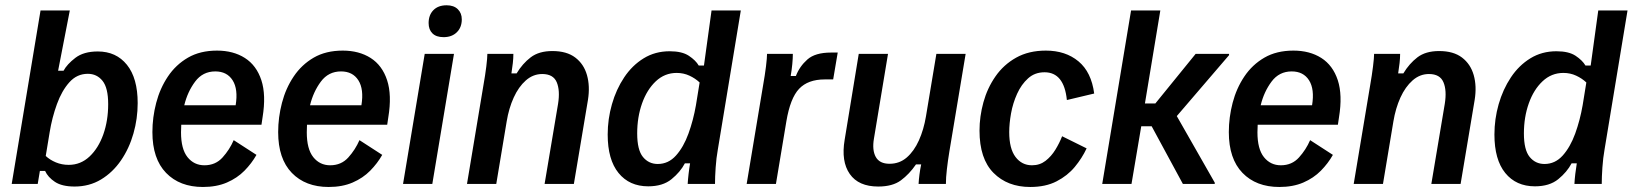

<svg xmlns="http://www.w3.org/2000/svg" viewBox="-20 -707 6276 738"><path d="M266.7 10Q218.3 10 191.2 -7.9Q164.2 -25.8 153.3 -50H133.3L125 0H25L135.8 -666.7H248.3L203.3 -435H224.2Q237.5 -460 269.6 -484.6Q301.7 -509.2 355.8 -509.2Q426.7 -509.2 467.9 -457.9Q509.2 -406.7 509.2 -310.8Q509.2 -250.8 492.9 -193.8Q476.7 -136.7 445 -90.4Q413.3 -44.2 368.3 -17.1Q323.3 10 266.7 10ZM244.2 -73.3Q290 -73.3 324.2 -105.4Q358.3 -137.5 377.1 -190.4Q395.8 -243.3 395.8 -306.7Q395.8 -369.2 374.2 -396.2Q352.5 -423.3 317.5 -423.3Q275.8 -423.3 246.7 -390.8Q217.5 -358.3 198.8 -306.7Q180 -255 170.8 -198.3L155.8 -107.5Q171.7 -92.5 194.6 -82.9Q217.5 -73.3 244.2 -73.3Z M760 11.7Q670.8 11.7 618.3 -42.5Q565.8 -96.7 565.8 -199.2Q565.8 -255.8 580.4 -311.7Q595 -367.5 625.4 -412.9Q655.8 -458.3 702.5 -485.4Q749.2 -512.5 814.2 -512.5Q876.7 -512.5 921.2 -484.2Q965.8 -455.8 984.6 -398.8Q1003.3 -341.7 989.2 -255.8L985 -227.5H676.7Q675.8 -212.5 675.8 -198.3Q675.8 -134.2 700.8 -102.9Q725.8 -71.7 765.8 -71.7Q808.3 -71.7 835.4 -101.7Q862.5 -131.7 878.3 -168.3L965.8 -111.7Q947.5 -79.2 919.6 -50.8Q891.7 -22.5 852.1 -5.4Q812.5 11.7 760 11.7ZM807.5 -432.5Q759.2 -432.5 730 -393.3Q700.8 -354.2 688.3 -302.5H885.8Q895.8 -364.2 874.2 -398.3Q852.5 -432.5 807.5 -432.5Z M1243.3 11.7Q1154.2 11.7 1101.7 -42.5Q1049.2 -96.7 1049.2 -199.2Q1049.2 -255.8 1063.8 -311.7Q1078.3 -367.5 1108.8 -412.9Q1139.2 -458.3 1185.8 -485.4Q1232.5 -512.5 1297.5 -512.5Q1360 -512.5 1404.6 -484.2Q1449.2 -455.8 1467.9 -398.8Q1486.7 -341.7 1472.5 -255.8L1468.3 -227.5H1160Q1159.2 -212.5 1159.2 -198.3Q1159.2 -134.2 1184.2 -102.9Q1209.2 -71.7 1249.2 -71.7Q1291.7 -71.7 1318.8 -101.7Q1345.8 -131.7 1361.7 -168.3L1449.2 -111.7Q1430.8 -79.2 1402.9 -50.8Q1375 -22.5 1335.4 -5.4Q1295.8 11.7 1243.3 11.7ZM1290.8 -432.5Q1242.5 -432.5 1213.3 -393.3Q1184.2 -354.2 1171.7 -302.5H1369.2Q1379.2 -364.2 1357.5 -398.3Q1335.8 -432.5 1290.8 -432.5Z M1529.2 0 1612.5 -500H1725L1641.7 0ZM1685 -564.2Q1656.7 -564.2 1642.1 -578.8Q1627.5 -593.3 1627.5 -618.3Q1627.5 -649.2 1645.8 -667.9Q1664.2 -686.7 1696.7 -686.7Q1724.2 -686.7 1739.6 -671.7Q1755 -656.7 1755 -632.5Q1755 -601.7 1735.8 -582.9Q1716.7 -564.2 1685 -564.2Z M1775 0 1838.3 -380Q1845 -417.5 1849.2 -451.2Q1853.3 -485 1853.3 -500H1953.3Q1953.3 -483.3 1951.2 -464.6Q1949.2 -445.8 1945.8 -425H1965.8Q1988.3 -462.5 2020 -486.7Q2051.7 -510.8 2103.3 -510.8Q2158.3 -510.8 2191.2 -485.8Q2224.2 -460.8 2236.2 -418.3Q2248.3 -375.8 2240 -323.3L2185.8 0H2073.3L2125 -307.5Q2133.3 -359.2 2120 -390.8Q2106.7 -422.5 2064.2 -422.5Q2029.2 -422.5 2001.2 -397.9Q1973.3 -373.3 1954.6 -332.1Q1935.8 -290.8 1927.5 -240L1887.5 0Z M2471.7 9.2Q2399.2 9.2 2357.5 -42.1Q2315.8 -93.3 2315.8 -190Q2315.8 -249.2 2332.1 -306.2Q2348.3 -363.3 2379.2 -409.6Q2410 -455.8 2454.2 -482.9Q2498.3 -510 2554.2 -510Q2601.7 -510 2627.9 -492.5Q2654.2 -475 2665.8 -455H2685.8L2715 -666.7H2827.5L2739.2 -132.5Q2733.3 -100 2730.8 -63.3Q2728.3 -26.7 2728.3 0H2623.3Q2624.2 -16.7 2626.7 -38.3Q2629.2 -60 2632.5 -79.2H2612.5Q2595 -45.8 2561.2 -18.3Q2527.5 9.2 2471.7 9.2ZM2508.3 -76.7Q2549.2 -76.7 2578.3 -109.2Q2607.5 -141.7 2626.2 -193.3Q2645 -245 2655 -302.5L2669.2 -390Q2652.5 -405.8 2630 -416.2Q2607.5 -426.7 2580.8 -426.7Q2535 -426.7 2500.8 -394.6Q2466.7 -362.5 2447.9 -309.6Q2429.2 -256.7 2429.2 -194.2Q2429.2 -130.8 2451.2 -103.8Q2473.3 -76.7 2508.3 -76.7Z M2850 0 2913.3 -380Q2920 -417.5 2924.2 -451.2Q2928.3 -485 2928.3 -500H3027.5Q3027.5 -483.3 3025.4 -460.8Q3023.3 -438.3 3019.2 -415H3039.2Q3053.3 -451.7 3083.3 -478.3Q3113.3 -505 3174.2 -505H3200L3182.5 -401.7H3150Q3085.8 -401.7 3051.7 -365.8Q3017.5 -330 3002.5 -240L2962.5 0Z M3355.8 10Q3280 10 3246.3 -38.3Q3212.5 -86.7 3226.7 -170L3280.8 -500H3393.3L3339.2 -174.2Q3331.7 -130 3346.2 -103.8Q3360.8 -77.5 3399.2 -77.5Q3437.5 -77.5 3465.4 -101.7Q3493.3 -125.8 3512.1 -167.5Q3530.8 -209.2 3539.2 -260L3579.2 -500H3691.7L3629.2 -125Q3623.3 -89.2 3619.6 -56.7Q3615.8 -24.2 3615.8 0H3510.8Q3511.7 -16.7 3514.2 -36.2Q3516.7 -55.8 3520.8 -75H3500.8Q3475 -37.5 3442.9 -13.8Q3410.8 10 3355.8 10Z M3940 11.7Q3852.5 11.7 3798.8 -42.5Q3745 -96.7 3745 -205Q3745 -259.2 3760 -313.8Q3775 -368.3 3806.3 -413.3Q3837.5 -458.3 3885.8 -485.4Q3934.2 -512.5 4000 -512.5Q4075.8 -512.5 4125.4 -471.2Q4175 -430 4185.8 -347.5L4080.8 -322.5Q4070 -429.2 3995 -429.2Q3957.5 -429.2 3931.7 -405.8Q3905.8 -382.5 3889.6 -346.7Q3873.3 -310.8 3866.2 -271.2Q3859.2 -231.7 3859.2 -199.2Q3859.2 -135.8 3883.3 -103.8Q3907.5 -71.7 3946.7 -71.7Q3976.7 -71.7 3998.8 -88.8Q4020.8 -105.8 4036.7 -131.7Q4052.5 -157.5 4062.5 -183.3L4156.7 -136.7Q4139.2 -99.2 4111.2 -65.4Q4083.3 -31.7 4041.2 -10Q3999.2 11.7 3940 11.7Z M4216.7 0 4327.5 -666.7H4440L4380.8 -309.2H4420.8L4575.8 -500H4704.2V-495L4503.3 -260.8L4649.2 -5V0H4526.7L4406.7 -221.7H4366.7L4329.2 0Z M4897.5 11.7Q4808.3 11.7 4755.8 -42.5Q4703.3 -96.7 4703.3 -199.2Q4703.3 -255.8 4717.9 -311.7Q4732.5 -367.5 4762.9 -412.9Q4793.3 -458.3 4840 -485.4Q4886.7 -512.5 4951.7 -512.5Q5014.2 -512.5 5058.8 -484.2Q5103.3 -455.8 5122.1 -398.8Q5140.8 -341.7 5126.7 -255.8L5122.5 -227.5H4814.2Q4813.3 -212.5 4813.3 -198.3Q4813.3 -134.2 4838.3 -102.9Q4863.3 -71.7 4903.3 -71.7Q4945.8 -71.7 4972.9 -101.7Q5000 -131.7 5015.8 -168.3L5103.3 -111.7Q5085 -79.2 5057.1 -50.8Q5029.2 -22.5 4989.6 -5.4Q4950 11.7 4897.5 11.7ZM4945 -432.5Q4896.7 -432.5 4867.5 -393.3Q4838.3 -354.2 4825.8 -302.5H5023.3Q5033.3 -364.2 5011.7 -398.3Q4990 -432.5 4945 -432.5Z M5183.3 0 5246.7 -380Q5253.3 -417.5 5257.5 -451.2Q5261.7 -485 5261.7 -500H5361.7Q5361.7 -483.3 5359.6 -464.6Q5357.5 -445.8 5354.2 -425H5374.2Q5396.7 -462.5 5428.3 -486.7Q5460 -510.8 5511.7 -510.8Q5566.7 -510.8 5599.6 -485.8Q5632.5 -460.8 5644.6 -418.3Q5656.7 -375.8 5648.3 -323.3L5594.2 0H5481.7L5533.3 -307.5Q5541.7 -359.2 5528.3 -390.8Q5515 -422.5 5472.5 -422.5Q5437.5 -422.5 5409.6 -397.9Q5381.7 -373.3 5362.9 -332.1Q5344.2 -290.8 5335.8 -240L5295.8 0Z M5880 9.2Q5807.5 9.2 5765.8 -42.1Q5724.2 -93.3 5724.2 -190Q5724.2 -249.2 5740.4 -306.2Q5756.7 -363.3 5787.5 -409.6Q5818.3 -455.8 5862.5 -482.9Q5906.7 -510 5962.5 -510Q6010 -510 6036.3 -492.5Q6062.5 -475 6074.2 -455H6094.2L6123.3 -666.7H6235.8L6147.5 -132.5Q6141.7 -100 6139.2 -63.3Q6136.7 -26.7 6136.7 0H6031.7Q6032.5 -16.7 6035 -38.3Q6037.5 -60 6040.8 -79.2H6020.8Q6003.3 -45.8 5969.6 -18.3Q5935.8 9.2 5880 9.2ZM5916.7 -76.7Q5957.5 -76.7 5986.7 -109.2Q6015.8 -141.7 6034.6 -193.3Q6053.3 -245 6063.3 -302.5L6077.5 -390Q6060.8 -405.8 6038.3 -416.2Q6015.8 -426.7 5989.2 -426.7Q5943.3 -426.7 5909.2 -394.6Q5875 -362.5 5856.3 -309.6Q5837.5 -256.7 5837.5 -194.2Q5837.5 -130.8 5859.6 -103.8Q5881.7 -76.7 5916.7 -76.7Z"/></svg>

Font: Familjen Grotesk Medium
Style: Italic
Weight: 500
Italic angle: -9.46201°
Designer: Anders Wikstroem, Jonas Baeckman, Matilda Gysing, Kristian Moeller
Foundry: Familjen STHLM AB
Version: Version 2.002; ttfautohint (v1.8.4.7-5d5b)